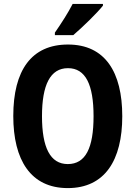

<svg xmlns="http://www.w3.org/2000/svg" viewBox="-20 -953 694 983"><path d="M507 -924V-933H352C329 -888 295 -835 261 -786V-773H355C403 -814 477 -886 507 -924ZM606 -358C606 -584 518 -725 328 -725C141 -725 48 -593 48 -359C48 -134 137 10 327 10C517 10 606 -133 606 -358ZM195 -358C195 -518 237 -604 328 -604C418 -604 459 -520 459 -358C459 -195 418 -113 327 -113C237 -113 195 -198 195 -358Z"/></svg>

Font: Noto Sans Devanagari Condensed
Style: Bold
Weight: 700
Width: 3
Designer: Jelle Bosma - Monotype Design Team
Foundry: Monotype Imaging Inc.
Version: Version 2.004